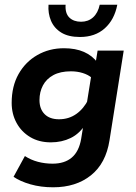

<svg xmlns="http://www.w3.org/2000/svg" viewBox="-20 -615 577 816"><path d="M205.8 181Q153.6 181 109.5 168.4Q65.3 155.7 37.6 136.4L85.8 48.2Q110.8 64.6 140.9 72.6Q171 80.6 203.4 80.6Q254.4 80.6 285 54.7Q315.7 28.8 324.9 -24.8L336.9 -98.9L344.7 -89.1Q318.9 -47.2 280.7 -28.6Q242.6 -10 196.4 -10Q145.8 -10 108.5 -32.3Q71.1 -54.6 50.4 -92.6Q29.6 -130.6 29.6 -177.6Q29.6 -248.4 58.9 -300.3Q88.2 -352.2 138.8 -381.1Q189.4 -410 251.8 -410Q301 -410 336.9 -394.3Q372.8 -378.5 395.5 -347.8L384.2 -334.4L394.8 -400H505.8L445.4 -18.7Q430.1 79.2 366.5 130.1Q302.9 181 205.8 181ZM230.7 -108.1Q272.3 -108.1 304.2 -130.6Q336 -153 356 -193.1L345.2 -152.6L370.2 -308.1L369.4 -284.8Q354.9 -297.3 331.7 -304.6Q308.4 -311.9 281.3 -311.9Q236.5 -311.9 206.8 -295.8Q177.2 -279.8 162.5 -252Q147.8 -224.2 147.8 -189.8Q147.8 -152 169.4 -130.1Q191.1 -108.1 230.7 -108.1ZM319.8 -457.8Q270.7 -457.8 240.3 -476.6Q210 -495.4 196.7 -526.9Q183.5 -558.5 186.2 -594.8H258.8Q256.4 -558.3 274.7 -540.4Q293.1 -522.6 324.6 -522.6Q354.8 -522.6 375.6 -541.2Q396.3 -559.8 403.8 -594.8H478.5Q466.2 -531.2 425.2 -494.5Q384.2 -457.8 319.8 -457.8Z"/></svg>

Font: Rokkitt SemiBold
Style: Italic
Weight: 600
Italic angle: -9°
Designer: Vernon Adams
Foundry: Vernon Adams
Version: Version 3.103